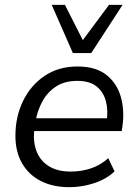

<svg xmlns="http://www.w3.org/2000/svg" viewBox="-20 -773 572 802"><path d="M269.9 8.9Q200.7 8.9 149.9 -17.2Q99.1 -43.4 71.8 -91.6Q44.4 -139.7 44.4 -205.6Q44.4 -285 76 -350.5Q107.6 -416.1 165.9 -455.7Q224.3 -495.3 303.8 -495.3Q380.1 -495.3 424.5 -460.1Q468.8 -424.8 484.7 -368.2Q500.6 -311.5 491.6 -247.3L488.6 -225.5H106.8L114.7 -279H443.4L425.4 -265.6Q432.4 -313 422.1 -351.1Q411.8 -389.3 383 -412.2Q354.3 -435.2 302.8 -435.2Q248.7 -435.2 212.6 -410.7Q176.6 -386.2 156.4 -348.3Q136.2 -310.5 129.1 -269.2L125.2 -245.1Q116.1 -188.1 131 -145.7Q145.8 -103.3 182.5 -79.8Q219.2 -56.4 274 -56.4Q320.2 -56.4 359.9 -69.7Q399.7 -83 432.3 -112.2L458.5 -57.2Q425.1 -25.1 373.9 -8.1Q322.7 8.9 269.9 8.9ZM284.4 -551.3 196 -752.8H251.2L325.9 -605.4L435.4 -752.8H492.1L361.1 -551.3Z"/></svg>

Font: Nunito Sans 12pt ExtraLight
Style: Italic
Weight: 200
Italic angle: -9°
Designer: Vernon Adams
Foundry: Vernon Adams
Version: Version 3.101;gftools[0.9.27]